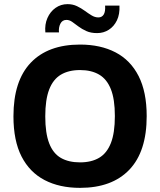

<svg xmlns="http://www.w3.org/2000/svg" viewBox="-20 -895 774 928"><path d="M366.8 13Q267.8 13 195.6 -24.6Q123.4 -62.2 84.2 -138.5Q45 -214.8 45 -333Q45 -504.2 128.7 -591.9Q212.4 -679.6 366.8 -679.6Q465.8 -679.6 538.2 -642Q610.6 -604.4 649.8 -527.6Q689 -450.8 689 -333.6Q689 -162.4 605.1 -74.7Q521.2 13 366.8 13ZM366.8 -110.2Q421.8 -110.2 459.2 -132.3Q496.6 -154.4 515.9 -203.4Q535.2 -252.4 535.2 -334.2Q535.2 -415.4 515.9 -463.9Q496.6 -512.4 459.2 -534.4Q421.8 -556.4 366.8 -556.4Q311.8 -556.4 274.3 -534.1Q236.8 -511.8 217.8 -462.7Q198.8 -413.6 198.8 -332.4Q198.8 -251.2 217.8 -202.2Q236.8 -153.2 274.3 -131.7Q311.8 -110.2 366.8 -110.2ZM265 -738.4H199.2Q195.6 -776.8 209.2 -807.8Q222.8 -838.8 248.4 -856.9Q274 -875 306.4 -875Q331.6 -875 352.1 -865.2Q372.6 -855.4 389.6 -842.9Q406.6 -830.4 422.7 -820.6Q438.8 -810.8 455.6 -810.8Q472.6 -810.8 481.3 -824.8Q490 -838.8 488 -867.8H557.4Q559.4 -826.2 545.2 -796.7Q531 -767.2 505.8 -751.1Q480.6 -735 449.4 -735Q419 -735 397.4 -744.8Q375.8 -754.6 359.4 -766.9Q343 -779.2 329.3 -789Q315.6 -798.8 301.2 -798.8Q281 -798.8 271.8 -780.4Q262.6 -762 265 -738.4Z"/></svg>

Font: Maven Pro VF Beta
Style: Regular
Weight: 400
Designer: Joe Prince
Foundry: Joe Prince
Version: Version 2.002